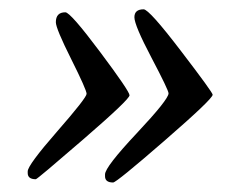

<svg xmlns="http://www.w3.org/2000/svg" viewBox="-20 -443 512 406"><path d="M38.6 -80.6Q38.6 -93.8 100.8 -165Q163.1 -236.3 163.1 -244.6Q163.1 -252.9 130.6 -317.9Q98.1 -382.8 98.1 -396Q98.1 -417 118.2 -417Q128.9 -417 191.4 -333.5Q253.9 -250 253.9 -241.5Q253.9 -232.9 156.2 -148.4Q58.6 -64 55.7 -64Q38.6 -64 38.6 -77.1ZM336.4 -245.6Q336.4 -252.4 300.3 -321Q264.2 -389.6 264.2 -406.5Q264.2 -423.3 283.7 -423.3Q295.4 -423.3 362.5 -335.4Q429.7 -247.6 429.7 -242.7Q429.7 -233.9 327.9 -145.5Q226.1 -57.1 219.2 -57.1Q202.1 -57.1 202.1 -70.3V-74.2Q202.1 -89.8 269.3 -161.4Q336.4 -232.9 336.4 -245.6Z"/></svg>

Font: Averia Serif Libre
Style: Italic
Weight: 400
Italic angle: -7.90001°
Version: Version 1.002